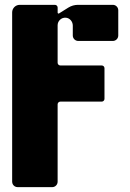

<svg xmlns="http://www.w3.org/2000/svg" viewBox="-20 -770 536 790"><path d="M444.2 -750.1H301C287 -750.1 273.2 -746.2 261.3 -738.8L222.8 -714.7C220.4 -713.2 217.2 -715 217.2 -717.9V-738.9C217.2 -745.1 212.1 -750.1 205.9 -750.1H61.2C43.9 -750.1 30 -736.1 30 -718.9V-22.5C30 -14.3 34.3 -7.2 40.8 -3.2C44.2 -1.2 48.2 0 52.5 0H194.7C207.1 0 217.1 -10 217.1 -22.5V-340.7C217.1 -346.9 222.2 -351.9 228.4 -351.9H398.7C404.9 -351.9 409.9 -357 409.9 -363.2V-489.4C409.9 -495.6 404.9 -500.6 398.7 -500.6H228.4C222.2 -500.6 217.1 -505.6 217.1 -511.8V-666.1C217.1 -674.7 220.7 -682.5 226.3 -688.1C232.3 -694.2 240.9 -697.8 250.4 -697.2C267 -696.2 279.5 -681.4 279.5 -664.8V-623.9C279.5 -611.5 289.6 -601.5 302 -601.5H444.2C456.6 -601.5 466.6 -611.5 466.6 -623.9V-727.7C466.6 -740.1 456.6 -750.1 444.2 -750.1Z"/></svg>

Font: Gridlock
Style: Regular
Weight: 400
Designer: Abhik Krishna Ghosh
Version: Version 001.000